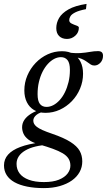

<svg xmlns="http://www.w3.org/2000/svg" viewBox="-74 -702 548 986"><path d="M411 -365.5Q400.5 -365.5 392.8 -370.2Q385 -375 376.5 -381.5Q368 -388 356.5 -394.5Q345 -401 327.5 -405.5Q310 -410 283.5 -410L272 -433Q311.5 -427.5 339 -429.5Q366.5 -431.5 387.8 -435.5Q409 -439.5 429.5 -439.5Q442.5 -439.5 448.8 -433.5Q455 -427.5 455 -415.5Q455 -404 451.2 -395Q447.5 -386 441.2 -379.5Q435 -373 427.2 -369.2Q419.5 -365.5 411 -365.5ZM165 -153Q182.5 -153 199.8 -162Q217 -171 232.5 -188Q248 -205 259.5 -228.5Q271 -252 278 -280.8Q285 -309.5 285 -343Q285 -378 272.8 -393.2Q260.5 -408.5 239 -408.5Q221.5 -408.5 204.2 -399.5Q187 -390.5 171.5 -373.5Q156 -356.5 144.2 -333Q132.5 -309.5 125.8 -280.8Q119 -252 119 -218.5Q119 -183.5 131 -168.2Q143 -153 165 -153ZM244.5 -439Q279 -439 303 -424.5Q327 -410 339.8 -384.2Q352.5 -358.5 352.5 -323.5Q352.5 -283.5 337.2 -247Q322 -210.5 295 -182.5Q268 -154.5 233.2 -138.5Q198.5 -122.5 159.5 -122.5Q125 -122.5 101 -136.8Q77 -151 64 -177Q51 -203 51 -237.5Q51 -278 66.5 -314.2Q82 -350.5 109 -378.8Q136 -407 170.8 -423Q205.5 -439 244.5 -439ZM151 264Q103 264 65 256.2Q27 248.5 0.5 233.8Q-26 219 -39.8 197.2Q-53.5 175.5 -53.5 147.5Q-53.5 115.5 -32.5 92Q-11.5 68.5 30.2 52.8Q72 37 134 29.5H176.5V41.5Q139 43 108.2 50.5Q77.5 58 55.8 70.8Q34 83.5 22.5 100.8Q11 118 11 139.5Q11 168 26.8 188.8Q42.5 209.5 74 221.2Q105.5 233 151.5 233Q198.5 233 228.5 220.8Q258.5 208.5 273 189.2Q287.5 170 287.5 148.5Q287.5 128 277.8 112.5Q268 97 247.8 85Q227.5 73 197.2 62Q167 51 127 39.5Q91 29.5 72.2 15Q53.5 0.5 46.5 -15.8Q39.5 -32 39.5 -48.5Q39.5 -69 51.2 -86.5Q63 -104 85.5 -118Q108 -132 139.5 -141L161 -130.5Q129.5 -125.5 113.2 -112Q97 -98.5 97 -82.5Q97 -74.5 100.8 -66.8Q104.5 -59 114.5 -51Q124.5 -43 143.8 -34.2Q163 -25.5 194 -15Q254 5.5 287.8 27Q321.5 48.5 335 72.5Q348.5 96.5 348.5 127Q348.5 156.5 334.8 181.5Q321 206.5 295.2 224.8Q269.5 243 233 253.5Q196.5 264 151 264ZM331 -560Q331 -535 312.5 -518.5Q294 -502 270 -502Q245 -502 230 -516.5Q215 -531 215 -557.5Q215 -585 229.5 -609.8Q244 -634.5 277.8 -653.8Q311.5 -673 370.5 -682L367.5 -655Q331.5 -648 312.8 -638.5Q294 -629 287.8 -618.8Q281.5 -608.5 281.5 -598.5Q281.5 -587 293.8 -581Q306 -575 318.5 -570.8Q331 -566.5 331 -560Z"/></svg>

Font: Newsreader 20pt
Style: Italic
Weight: 400
Italic angle: -17°
Version: Version 1.003